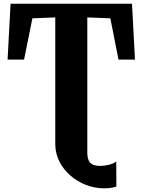

<svg xmlns="http://www.w3.org/2000/svg" viewBox="-20 -763 770 1037"><path d="M541.5 254Q492 254 445 236Q398 218 360.5 185.5Q323 153 300.8 109.2Q278.5 65.5 278.5 14.5V-669L155 -664L110 -441H21L37 -743H693L709 -441H620L576 -664L451.5 -669V59.5Q451.5 86 458.5 102.2Q465.5 118.5 481 125.8Q496.5 133 522.5 133Q543 133 568 127Q593 121 608 109L608.5 245Q602.5 247 586.2 250.5Q570 254 541.5 254Z"/></svg>

Font: Merriweather Light 18pt Black
Style: Regular
Weight: 900
Version: Version 2.100